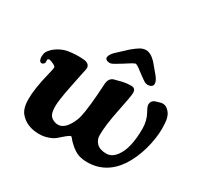

<svg xmlns="http://www.w3.org/2000/svg" viewBox="-147 -855 1086 1049"><g transform="rotate(30 395.5 -330.0)"><path d="M423.3 -550.8Q375.5 -520.5 364.3 -517.1Q358.4 -515.1 352.5 -515.1Q339.4 -515.1 331.8 -520.8Q324.2 -526.4 325.2 -536.1Q327.6 -553.2 348.1 -573.7L411.1 -632.3Q439.5 -656.2 457 -666Q474.6 -675.8 492.2 -675.8Q521.5 -675.8 554.7 -641.6L605 -581.5Q626.5 -554.2 624.5 -536.1Q623.5 -526.4 614.5 -520.8Q605.5 -515.1 592.3 -515.1Q582 -515.1 572 -521Q562 -526.9 537.6 -544.9Q532.7 -548.8 529.8 -550.8Q525.4 -553.7 516.1 -561Q506.8 -568.4 502.9 -571Q499 -573.7 492.4 -577.6Q485.8 -581.5 480.5 -583.5Q474.6 -581.5 467.3 -577.9Q460 -574.2 455.1 -571Q450.2 -567.9 439.7 -561.3Q429.2 -554.7 423.3 -550.8ZM213.9 14.2Q136.7 14.2 94.7 -33.7Q68.4 -61.5 68.4 -123.5Q68.4 -188.5 92.8 -287.1Q94.2 -293 97.4 -306.4Q100.6 -319.8 102.3 -328.4Q104 -336.9 104 -341.8Q104 -349.1 88.1 -356.9Q72.3 -364.7 60.5 -366.7Q52.2 -366.7 49.8 -360.8Q48.8 -358.9 49.6 -351.3Q50.3 -343.8 49.8 -341.8Q48.3 -335.9 42.7 -331.5Q37.1 -327.1 31.7 -327.6Q14.2 -330.1 14.2 -359.4Q14.2 -377.4 19.8 -388.7Q25.4 -399.9 39.1 -413.6Q55.7 -429.7 79.6 -441.7Q103.5 -453.6 126.5 -457Q170.9 -464.4 217.8 -460.9Q238.8 -460 249.8 -451.2Q260.7 -442.4 260.7 -428.2Q260.7 -423.3 258.5 -412.8Q256.3 -402.3 252.2 -384.5Q248 -366.7 245.6 -352.5Q243.7 -342.3 236.6 -307.1Q229.5 -272 225.8 -252.7Q222.2 -233.4 218.5 -206.5Q214.8 -179.7 214.8 -162.1Q214.8 -129.4 223.1 -111.8Q230 -97.7 245.8 -89.6Q261.7 -81.5 277.3 -81.5Q314 -81.5 342.3 -130.9Q357.9 -158.2 364.7 -186.5Q371.6 -214.8 377.9 -275.4Q382.8 -320.3 387.2 -397Q388.2 -438 417.5 -448.2Q426.8 -450.2 442.9 -454.6Q459 -459 467 -460.9Q475.1 -462.9 489.3 -464.6Q503.4 -466.3 519.5 -466.3Q546.9 -466.3 546.9 -436.5Q546.9 -416.5 525.4 -313.5Q503.9 -209 503.9 -146.5Q503.9 -116.7 524.2 -96.7Q544.4 -76.7 585 -76.7Q621.1 -76.7 647 -113.3Q689 -169.9 689 -293.5Q689 -319.3 682.9 -342Q676.8 -364.7 669.7 -377.2Q662.6 -389.6 656.5 -402.6Q650.4 -415.5 650.4 -424.3Q650.4 -447.8 672.4 -457Q705.1 -468.3 717.3 -468.3Q740.7 -468.3 759.8 -444.3Q771.5 -430.2 776.6 -408.2Q781.7 -386.2 781.7 -347.2Q781.7 -285.2 762 -214.4Q742.2 -143.6 706.1 -88.4Q634.8 16.1 517.6 16.1Q475.1 16.1 447.3 1.2Q419.4 -13.7 390.6 -43.9Q388.7 -45.9 385.7 -49.8Q382.8 -53.7 381.3 -55.4Q379.9 -57.1 377.9 -59.3Q376 -61.5 374.3 -62.3Q372.6 -63 370.6 -63Q368.7 -63 366.2 -61.8Q363.8 -60.5 359.9 -57.9Q356 -55.2 352.3 -52.5Q348.6 -49.8 342.8 -44.9Q336.9 -40 333 -36.6Q329.1 -33.2 322 -26.9Q314.9 -20.5 310.5 -17.1Q296.9 -4.9 270 4.6Q243.2 14.2 213.9 14.2Z"/></g></svg>

Font: Cooper*
Style: Bold Italic
Weight: 700
Italic angle: -7°
Designer: Owen Earl
Foundry: indestructible type*
Version: Version 0.001